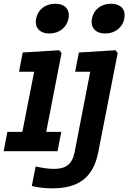

<svg xmlns="http://www.w3.org/2000/svg" viewBox="-26 -808 686 1026"><path d="M-6.5 0H281.5L301.5 -103.5H221L303 -525L290.5 -539.5L95.5 -527.5L75.5 -424.5H156.5L93.5 -103.5H13.5ZM238 -629C289.5 -629 330.5 -660 340 -709C349.5 -758 320.5 -788 269 -788C217.5 -788 177 -758 167 -709C158 -660 186.5 -629 238 -629ZM499 5.5 603 -525 591 -539.5 395.5 -527.5 375.5 -424.5H456L373 4C360 71.5 324 94.5 262.5 94.5C230.5 94.5 194 88.5 164.5 81.5L144 186C182.5 195 217.5 198.5 253 198.5C388 198.5 471.5 146 499 5.5ZM536.5 -629C587.5 -629 629 -660 638 -709C648 -758 618.5 -788 567.5 -788C516 -788 475 -758 465.5 -709C456 -660 485 -629 536.5 -629Z"/></svg>

Font: Monaspace Neon SemiBold
Style: Italic
Weight: 600
Italic angle: -11°
Designer: Riley Cran & the Lettermatic Team
Foundry: Lettermatic
Version: Version 1.200 (Monaspace Neon)